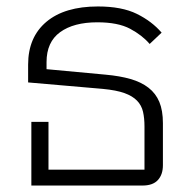

<svg xmlns="http://www.w3.org/2000/svg" viewBox="-20 -574 588 594"><path d="M77 -197H130V-49H427V-183Q427 -208 422.5 -228Q418 -248 404 -262.5Q390 -277 365 -286Q340 -295 298 -299L67 -319V-374Q67 -459 123.5 -506.5Q180 -554 283 -554Q357 -554 403.5 -531Q450 -508 480 -473L443 -438Q420 -465 382.5 -485Q345 -505 281 -505Q208 -505 166 -474.5Q124 -444 124 -382V-360L307 -343Q351 -339 384 -329.5Q417 -320 439.5 -302.5Q462 -285 473 -258.5Q484 -232 484 -193V-63Q484 -34 468.5 -17Q453 0 421 0H77Z"/></svg>

Font: IBM Plex Sans Thai Light
Style: Regular
Weight: 300
Designer: Mike Abbink, Paul van der Laan, Pieter van Rosmalen, Ben Mitchell, Mark Frömberg
Foundry: Bold Monday
Version: Version 1.2